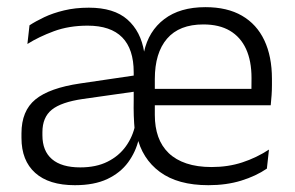

<svg xmlns="http://www.w3.org/2000/svg" viewBox="-20 -520 844 550"><path d="M577 10.5Q489.5 10.5 438 -27.5Q386.5 -65.5 372 -132L366 -145Q364 -167 363.2 -188.8Q362.5 -210.5 363 -233V-313Q363 -379.5 330 -413Q297 -446.5 231 -446.5Q177.5 -446.5 134.2 -430.5Q91 -414.5 58.5 -394L64.5 -447.5Q82 -459 106.8 -470.8Q131.5 -482.5 163.5 -490.2Q195.5 -498 234.5 -498Q306.5 -498 345 -464Q383.5 -430 393 -371H392.5Q405.5 -431 450.5 -465.2Q495.5 -499.5 568.5 -499.5Q631 -499.5 673.2 -475Q715.5 -450.5 737.2 -404.5Q759 -358.5 759 -294V-276.5Q759 -262 758 -247.5Q757 -233 755.5 -218.5H699.5Q700 -240.5 700.2 -260Q700.5 -279.5 700.5 -296.5Q700.5 -345.5 684.8 -379.8Q669 -414 638.5 -432Q608 -450 562.5 -450Q493.5 -450 458.5 -409.2Q423.5 -368.5 423.5 -293.5V-244V-236.5V-190.5Q423.5 -156 433.2 -128.5Q443 -101 463.2 -81.5Q483.5 -62 514.2 -51.8Q545 -41.5 586 -41.5Q633.5 -41.5 674 -54.8Q714.5 -68 750.5 -91.5L744.5 -37Q713 -15.5 670.8 -2.5Q628.5 10.5 577 10.5ZM194.5 10.5Q120 10.5 80.8 -24.8Q41.5 -60 41.5 -125V-138Q41.5 -202.5 81.5 -235.2Q121.5 -268 210 -281L373 -305L376 -259L217.5 -236.5Q155.5 -227.5 128.5 -205.8Q101.5 -184 101.5 -141.5V-132.5Q101.5 -87.5 129 -64Q156.5 -40.5 210 -40.5Q255.5 -40.5 288 -56.8Q320.5 -73 340.5 -100.8Q360.5 -128.5 367.5 -163L389 -121.5H377.5Q369 -85 347 -55Q325 -25 287.5 -7.2Q250 10.5 194.5 10.5ZM741.5 -218.5H394.5V-265.5H741.5Z"/></svg>

Font: Anek Malayalam Medium Light
Style: Regular
Weight: 300
Version: Version 1.003